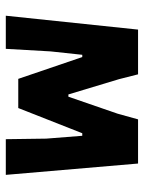

<svg xmlns="http://www.w3.org/2000/svg" viewBox="65 -572 507 678"><g transform="rotate(90 319.0 -233.5)"><path d="M36 0 85 -467H243L260 -400L314 -221H322L382 -395L402 -467H558L598 0H472L470 -143L460 -270H451L362 -44H259L182 -270H174L162 -158L153 0Z"/></g></svg>

Font: Alegreya Sans SC ExtraBold
Style: Regular
Weight: 800
Designer: Juan Pablo del Peral
Foundry: Huerta Tipografica
Version: Version 2.007